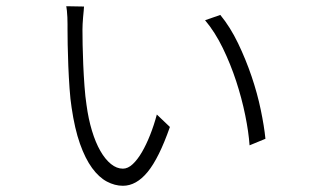

<svg xmlns="http://www.w3.org/2000/svg" viewBox="-20 -585 1040 617"><path d="M250 -564Q250 -560 249 -550.5Q248 -541 247 -529.5Q246 -518 245.5 -507.5Q245 -497 245 -490Q245 -472 245.5 -442Q246 -412 247.5 -377.5Q249 -343 251.5 -308.5Q254 -274 258 -248Q264 -203 275.5 -165Q287 -127 302.5 -100Q318 -73 336.5 -58Q355 -43 375 -43Q391 -43 406.5 -57.5Q422 -72 436 -96Q450 -120 462.5 -151.5Q475 -183 484 -217L526 -177Q491 -77 454.5 -32.5Q418 12 375 12Q349 12 323.5 -1.5Q298 -15 276 -45Q254 -75 237 -123Q220 -171 210 -240Q206 -265 203.5 -301Q201 -337 199.5 -373.5Q198 -410 197.5 -441.5Q197 -473 197 -490Q197 -497 197 -507.5Q197 -518 196.5 -529.5Q196 -541 195 -550.5Q194 -560 193 -565ZM688 -537Q720 -498 745 -446Q770 -394 788.5 -339.5Q807 -285 818 -232Q829 -179 833 -139L782 -118Q779 -161 768 -215Q757 -269 739 -324Q721 -379 696 -430.5Q671 -482 639 -520Z"/></svg>

Font: SpoqaHanSansJP-Light
Style: Regular
Weight: 300
Designer: [Source Han Sans]
Ryoko NISHIZUKA  (kana & ideographs); Paul D. Hunt (Latin, Greek & Cyrillic); Wenlong ZHANG  (bopomofo
Foundry: Spoqa (http://bi.spoqa.com)
Version: Version 1.002.20150607